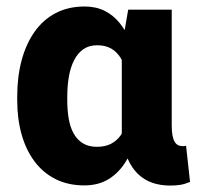

<svg xmlns="http://www.w3.org/2000/svg" viewBox="-20 -558 603 588"><path d="M32.7 -251.5V-261.7Q32.7 -322.3 46.1 -372.8Q59.6 -423.3 85.7 -460.4Q111.8 -497.6 150.4 -517.8Q189 -538.1 239.3 -538.1Q273.9 -538.1 300.8 -524.7Q327.6 -511.2 347.4 -486.3Q367.2 -461.4 381.6 -427.5Q396 -393.6 405.8 -352.3Q415.5 -311 420.9 -264.6V-248Q414.1 -193.4 400.9 -146.7Q387.7 -100.1 366.2 -64.7Q344.7 -29.3 313.2 -9.8Q281.7 9.8 238.3 9.8Q188.5 9.8 150.1 -9.5Q111.8 -28.8 85.7 -63.7Q59.6 -98.6 46.1 -146.5Q32.7 -194.3 32.7 -251.5ZM186 -261.7V-251.5Q186 -220.7 190.4 -194.6Q194.8 -168.5 205.6 -149.2Q216.3 -129.9 233.9 -119.1Q251.5 -108.4 276.9 -108.4Q302.2 -108.4 320.1 -117.7Q337.9 -127 349.6 -143.6Q361.3 -160.2 367.7 -183.8Q374 -207.5 376.5 -236.8V-274.4Q374 -307.1 367.7 -334Q361.3 -360.8 349.9 -379.9Q338.4 -398.9 320.6 -409.2Q302.7 -419.4 277.8 -419.4Q252.4 -419.4 235.1 -407.2Q217.8 -395 206.8 -373.3Q195.8 -351.6 190.9 -323Q186 -294.4 186 -261.7ZM372.6 -528.3H505.9V-174.8Q505.9 -156.2 508.1 -144Q510.3 -131.8 514.6 -124.3Q519 -116.7 525.4 -113.5Q531.7 -110.4 540.5 -110.4Q543.9 -110.4 545.9 -110.8Q547.9 -111.3 549.8 -111.8L562 -1Q545.9 5.9 532 8.1Q518.1 10.3 501 10.3Q470.7 10.3 445.8 1.5Q420.9 -7.3 402.1 -25.6Q383.3 -43.9 371.1 -71.8Q358.9 -99.6 353 -137.7V-415.5Z"/></svg>

Font: Roboto ExtraBold
Style: Regular
Weight: 800
Designer: Christian Robertson
Foundry: Google
Version: Version 3.009; 2024